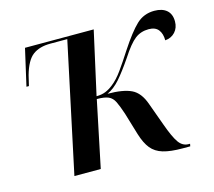

<svg xmlns="http://www.w3.org/2000/svg" viewBox="-84 -647 838 753"><g transform="rotate(-15 334.5 -270.0)"><path d="M569 5Q520 5 490 -4Q460 -13 442.5 -34.5Q425 -56 413 -95L386 -185Q375 -218 366 -236.5Q357 -255 341 -262Q325 -269 294 -269L238 0H131L243 -526H174Q130 -526 103 -506Q76 -486 60 -429L50 -387H40L74 -536H353L296 -280Q317 -280 333 -286.5Q349 -293 364 -305Q386 -322 407.5 -352Q429 -382 456 -424Q498 -488 528 -516.5Q558 -545 601 -545Q633 -545 651 -529.5Q669 -514 669 -484Q669 -458 653.5 -441Q638 -424 613 -422Q613 -449 600.5 -465Q588 -481 561 -481Q529 -481 505.5 -463Q482 -445 449 -394Q417 -347 392.5 -319Q368 -291 340 -278Q403 -278 436.5 -262Q470 -246 487 -197L520 -106Q540 -50 556 -27.5Q572 -5 596 -5H602L600 5Z"/></g></svg>

Font: Noto Serif Display SemiCondensed Medium
Style: Italic
Weight: 500
Width: 4
Italic angle: -12°
Designer: Monotype Design Team
Foundry: Monotype Imaging Inc.
Version: Version 2.009